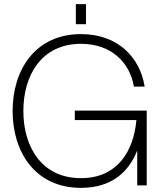

<svg xmlns="http://www.w3.org/2000/svg" viewBox="-20 -897 788 929"><path d="M372 12C517 12 602 -62 644 -169V0H690V-362H342V-316H640C626 -161 545 -35 372 -35C181 -35 93 -187 93 -360C93 -533 181 -685 372 -685C517 -685 608 -596 628 -478H680C657 -622 548 -732 372 -732C149 -732 41 -557 41 -360C41 -163 149 12 372 12ZM347 -780H396V-877H347Z"/></svg>

Font: Aspekta 200
Style: Regular
Weight: 200
Designer: Ivo Dolenc
Version: Version 2.000